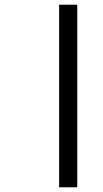

<svg xmlns="http://www.w3.org/2000/svg" viewBox="-20 -757 438 815"><path d="M231 -737H308V38H231Z"/></svg>

Font: FiraGO Book
Style: Regular
Weight: 350
Designer: bBox Type
Foundry: bBox Type GmbH
Version: Version 1.001;PS 001.001;hotconv 1.0.88;makeotf.lib2.5.64775